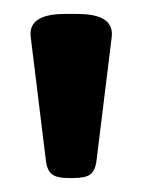

<svg xmlns="http://www.w3.org/2000/svg" viewBox="-20 -722 204 275"><path d="M78 -467Q62 -467 55 -472Q48 -477 46 -490L24 -669Q20 -702 73 -702H91Q144 -702 140 -669L118 -490Q116 -477 109 -472Q102 -467 85 -467Z"/></svg>

Font: Asap Condensed SemiBold
Style: Regular
Weight: 600
Width: 3
Designer: Pablo Cosgaya
Foundry: Omnibus-Type
Version: Version 3.001; ttfautohint (v1.8.4.7-5d5b)